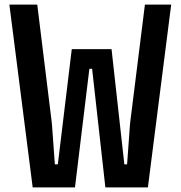

<svg xmlns="http://www.w3.org/2000/svg" viewBox="-20 -820 790 840"><path d="M143 -800 207 -280 220 -101H233L294 -605H468L524 -101H536L549 -280L614 -800H729L627 0H441L383 -519H371L308 0H123L21 -800Z"/></svg>

Font: Martian Mono SemiExpanded Medium
Style: Regular
Weight: 500
Width: 6
Designer: Roman Shamin
Foundry: Evil Martians
Version: Version 1.000